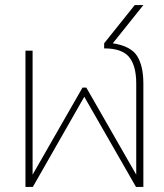

<svg xmlns="http://www.w3.org/2000/svg" viewBox="-20 -734 643 754"><path d="M389 -544V-564L509 -714H543L423 -564Q494 -553 518.5 -514Q543 -475 543 -406V0H514L311 -354L109 0H80V-535H108V-48L304 -390H319L515 -48V-406Q515 -476 487 -510Q459 -544 389 -544Z"/></svg>

Font: Prompt Thin
Style: Regular
Weight: 100
Designer: Katatrad Team
Foundry: CadsonDemak
Version: Version 1.030